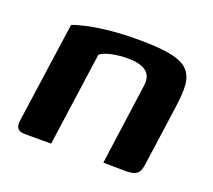

<svg xmlns="http://www.w3.org/2000/svg" viewBox="-79 -503 670 605"><g transform="rotate(20 256.0 -200.5)"><path d="M55 0Q22 0 27 -34L75 -373Q93 -380 122.5 -386.5Q152 -393 194.5 -397.5Q237 -402 291 -402Q360 -402 400 -394Q440 -386 458 -367Q476 -348 478 -317Q480 -286 473 -240L446 -47Q444 -29 439.5 -18.5Q435 -8 424 -3.5Q413 1 392 1L319 0L356 -268Q362 -303 342.5 -319Q323 -335 281 -335Q250 -335 225 -329.5Q200 -324 188 -314L144 0Z"/></g></svg>

Font: Genos SemiBold
Style: Italic
Weight: 600
Italic angle: -8°
Version: Version 1.010